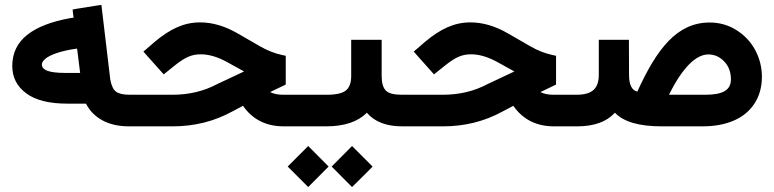

<svg xmlns="http://www.w3.org/2000/svg" viewBox="-20 -508 3113 772"><path d="M520 0C523.9 0 526.9 -6.8 529.3 -21C531.2 -34.7 532.2 -48.3 532.2 -61.5V-66.9C532.2 -79.6 531.2 -92.8 528.8 -106.4C526.4 -120.1 523.4 -127 520 -127H502.9C477.1 -127 458 -130.9 446.8 -139.2C435.5 -147.5 427.7 -164.1 423.3 -189L390.1 -468.3L387.7 -488.3L367.7 -485.4L290.5 -473.1L272 -469.7L273.9 -451.2L275.9 -437L262.2 -435.1C109.9 -407.2 29.3 -346.2 29.3 -242.7C29.3 -197.3 47.9 -160.6 85.4 -132.8C122.6 -105 177.7 -91.3 250.5 -91.3H325.7C356.4 -31.2 418.9 0 497.6 0ZM243.2 -214.8C172.4 -214.8 148.4 -227.5 148.4 -249C148.4 -256.3 153.3 -264.2 162.6 -272C181.6 -287.6 224.6 -303.2 281.7 -311.5L290 -312.5L302.2 -214.8Z M1178.7 0C1182.6 0 1185.5 -6.8 1188 -21C1189.9 -34.7 1190.9 -48.3 1190.9 -61.5V-66.9C1190.9 -79.6 1189.9 -92.8 1187.5 -106.4C1185.1 -120.1 1182.1 -127 1178.7 -127H1119.6C1098.6 -127 1080.6 -130.4 1065.9 -137.7L1117.7 -162.6L1128.9 -168V-180.2V-268.1V-283.7L1113.3 -287.1C1084 -293.5 1055.2 -304.7 1026.4 -321.3L934.1 -374.5C883.8 -403.3 834 -418 784.7 -418C719.7 -418 664.6 -392.1 601.6 -339.4L571.8 -313.5L556.6 -300.8L569.8 -285.6L626 -222.7L638.2 -209L652.8 -220.7L687.5 -248.5C726.1 -278.3 751 -289.6 787.6 -289.6C820.8 -289.6 856.9 -278.8 896 -256.8L961.4 -220.7L853.5 -169.9C799.3 -141.1 739.3 -127 673.8 -127H515.1C511.7 -127 508.8 -120.1 506.3 -106.4C503.9 -92.8 502.9 -79.6 502.9 -66.9V-61.5C502.9 -48.3 503.9 -34.7 505.9 -21C508.3 -6.8 511.2 0 515.1 0H674.8C761.7 0 841.8 -20 914.6 -60.1L957 -82.5C995.6 -27.3 1050.3 0 1121.1 0Z M1606.9 0C1610.8 0 1613.8 -6.8 1616.2 -21C1618.2 -34.7 1619.1 -48.3 1619.1 -61.5V-66.9C1619.1 -79.6 1618.2 -92.8 1615.7 -106.4C1613.3 -120.1 1610.4 -127 1606.9 -127H1596.2C1564.5 -127 1543 -132.3 1531.7 -143.6C1520.5 -154.8 1514.6 -174.3 1514.6 -202.6V-348.1H1392.1V-202.6C1392.1 -175.8 1385.3 -156.2 1371.1 -144.5C1356.9 -132.8 1331.1 -127 1293.9 -127H1173.8C1170.4 -127 1167.5 -120.1 1165 -106.4C1162.6 -92.8 1161.6 -79.6 1161.6 -66.9V-61.5C1161.6 -48.3 1162.6 -34.7 1164.6 -21C1167 -6.8 1169.9 0 1173.8 0H1291.5C1364.3 0 1418.5 -18.1 1455.1 -54.7C1486.3 -18.1 1533.7 0 1596.7 0ZM1219.2 244.1 1301.3 161.6 1219.2 79.1 1136.7 161.6ZM1395.5 244.1C1405.3 234.4 1419.4 220.2 1438 202.1L1472.2 168C1474.1 165.5 1476.1 163.6 1478 161.6L1395.5 79.1L1313.5 161.6Z M2265.6 0C2269.5 0 2272.5 -6.8 2274.9 -21C2276.9 -34.7 2277.8 -48.3 2277.8 -61.5V-66.9C2277.8 -79.6 2276.9 -92.8 2274.4 -106.4C2272 -120.1 2269 -127 2265.6 -127H2206.5C2185.5 -127 2167.5 -130.4 2152.8 -137.7L2204.6 -162.6L2215.8 -168V-180.2V-268.1V-283.7L2200.2 -287.1C2170.9 -293.5 2142.1 -304.7 2113.3 -321.3L2021 -374.5C1970.7 -403.3 1920.9 -418 1871.6 -418C1806.6 -418 1751.5 -392.1 1688.5 -339.4L1658.7 -313.5L1643.6 -300.8L1656.7 -285.6L1712.9 -222.7L1725.1 -209L1739.7 -220.7L1774.4 -248.5C1813 -278.3 1837.9 -289.6 1874.5 -289.6C1907.7 -289.6 1943.8 -278.8 1982.9 -256.8L2048.3 -220.7L1940.4 -169.9C1886.2 -141.1 1826.2 -127 1760.7 -127H1602.1C1598.6 -127 1595.7 -120.1 1593.3 -106.4C1590.8 -92.8 1589.8 -79.6 1589.8 -66.9V-61.5C1589.8 -48.3 1590.8 -34.7 1592.8 -21C1595.2 -6.8 1598.1 0 1602.1 0H1761.7C1848.6 0 1928.7 -20 2001.5 -60.1L2043.9 -82.5C2082.5 -27.3 2137.2 0 2208 0Z M2260.7 -127C2257.3 -127 2254.4 -120.1 2252 -106.4C2249.5 -92.8 2248.5 -79.6 2248.5 -66.9V-61.5C2248.5 -48.3 2249.5 -34.7 2251.5 -21C2253.9 -6.8 2256.8 0 2260.7 0H2301.3C2368.2 0 2418.9 -18.1 2452.6 -54.7C2487.3 -18.1 2549.8 0 2639.6 0H2805.7C2851.6 0 2892.1 -7.3 2927.7 -22C2998 -50.8 3043.5 -113.3 3043.5 -198.7C3043.5 -237.8 3034.2 -273.9 3016.1 -307.6C2997.6 -341.3 2972.2 -367.7 2939.9 -387.7C2907.7 -407.7 2872.1 -417.5 2833.5 -417.5C2702.6 -417.5 2621.6 -313 2542.5 -139.6C2520.5 -145 2509.3 -167.5 2509.3 -206.1L2508.8 -328.6V-348.1H2489.3H2407.2H2387.7V-328.6V-208C2387.7 -151.4 2360.8 -127 2297.9 -127ZM2918.9 -189C2918.9 -146 2887.2 -127 2815.4 -127H2669.9C2726.1 -240.7 2780.8 -289.1 2828.1 -289.1C2853 -289.1 2874 -279.8 2892.1 -260.7C2910.2 -241.7 2918.9 -217.8 2918.9 -189Z"/></svg>

Font: Shabnam
Style: Bold
Weight: 700
Foundry: DejaVu fonts team - Redesigned by Saber Rastikerdar - Based on Vazir font
Version: Version 5.0.1